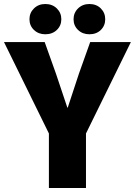

<svg xmlns="http://www.w3.org/2000/svg" viewBox="-20 -938 673 958"><path d="M224 -272 0 -728H203L259 -571L316 -401H318L374 -571L430 -728H633L409 -272V0H224ZM206 -767Q172 -767 149.5 -788.5Q127 -810 127 -842Q127 -874 149.5 -896Q172 -918 206 -918Q241 -918 263.5 -896Q286 -874 286 -842Q286 -810 263.5 -788.5Q241 -767 206 -767ZM426 -767Q392 -767 369.5 -788.5Q347 -810 347 -842Q347 -874 369.5 -896Q392 -918 426 -918Q461 -918 483 -896Q505 -874 505 -842Q505 -810 483 -788.5Q461 -767 426 -767Z"/></svg>

Font: Murecho ExtraBold
Style: Regular
Weight: 800
Designer: Neil Summerour
Foundry: Positype
Version: Version 1.010; ttfautohint (v1.8.3)